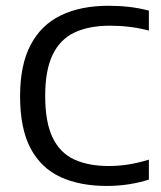

<svg xmlns="http://www.w3.org/2000/svg" viewBox="-20 -622 544 650"><path d="M341 7.5Q251 7.5 185.2 -22.5Q119.5 -52.5 83.8 -119.2Q48 -186 48 -296.5Q48 -402.5 83.8 -470.2Q119.5 -538 186.5 -570.2Q253.5 -602.5 348 -602.5Q384 -602.5 418.2 -598.5Q452.5 -594.5 484 -586V-518.5Q451.5 -527 419 -531Q386.5 -535 352.5 -535Q281 -535 232 -511.8Q183 -488.5 158 -436.2Q133 -384 133 -297.5Q133 -208 158.2 -156Q183.5 -104 231.5 -82Q279.5 -60 347.5 -60Q382 -60 414.8 -65.2Q447.5 -70.5 484 -81.5V-14Q453 -4 416.8 1.8Q380.5 7.5 341 7.5Z"/></svg>

Font: Encode Sans SC Condensed Thin
Style: Regular
Weight: 400
Version: Version 3.002